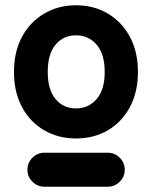

<svg xmlns="http://www.w3.org/2000/svg" viewBox="-20 -807 577 728"><path d="M268 -282Q201 -282 147.5 -313Q94 -344 63.5 -401Q33 -458 33 -534Q33 -611 63.5 -667.5Q94 -724 147.5 -755.5Q201 -787 268 -787Q336 -787 389 -755.5Q442 -724 472.5 -667.5Q503 -611 503 -534Q503 -458 472.5 -401Q442 -344 389 -313Q336 -282 268 -282ZM268 -396Q316 -396 346.5 -431.5Q377 -467 377 -534Q377 -602 346.5 -637.5Q316 -673 268 -673Q220 -673 190.5 -637.5Q161 -602 161 -534Q161 -467 190.5 -431.5Q220 -396 268 -396ZM149 -99Q122 -99 103 -118Q84 -137 84 -163Q84 -190 103 -209Q122 -228 149 -228H388Q415 -228 434 -209Q453 -190 453 -163Q453 -137 434 -118Q415 -99 388 -99Z"/></svg>

Font: Zen Maru Gothic Black
Style: Regular
Weight: 900
Designer: Yoshimichi Ohira
Foundry: Positype
Version: Version 1.001